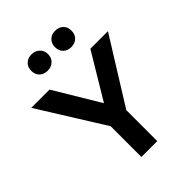

<svg xmlns="http://www.w3.org/2000/svg" viewBox="-266 -1067 1197 1197"><g transform="rotate(-45 333.0 -468.5)"><path d="M404 -273 671 -702H516L336 -402L156 -702H-5L264 -271V0H404ZM158 -865Q158 -832 178.5 -812.5Q199 -793 231 -793Q263 -793 284.5 -812.5Q306 -832 306 -865Q306 -897 284.5 -917Q263 -937 231 -937Q199 -937 178.5 -917Q158 -897 158 -865ZM367 -865Q367 -832 387.5 -812.5Q408 -793 439 -793Q472 -793 492.5 -812.5Q513 -832 513 -865Q513 -898 492.5 -917.5Q472 -937 439 -937Q408 -937 387.5 -917Q367 -897 367 -865Z"/></g></svg>

Font: Geom SemiBold
Style: Bold
Weight: 600
Version: Version 1.102